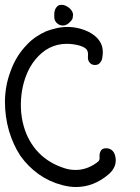

<svg xmlns="http://www.w3.org/2000/svg" viewBox="-20 -751 568 779"><path d="M447.3 -119.1Q458 -76.2 420.9 -43.9Q360.4 7.8 288.1 7.8Q261.7 7.8 232.4 0Q179.7 -13.7 136.7 -44.4Q93.8 -75.2 62.5 -119.1Q33.2 -164.1 16.6 -219.7Q0 -277.3 0 -339.8Q1 -404.3 22.5 -460.9Q44.9 -525.4 91.8 -572.3Q107.4 -588.9 126.5 -601.6Q145.5 -614.3 167 -624Q187.5 -631.8 209.5 -636.7Q231.4 -641.6 253.9 -641.6Q277.3 -641.6 299.3 -636.2Q321.3 -630.9 340.8 -621.1Q371.1 -605.5 385.7 -582Q401.4 -555.7 395.5 -520.5Q394.5 -506.8 387.7 -499Q380.9 -487.3 365.2 -487.3Q357.4 -487.3 352.1 -490.2Q346.7 -493.2 344.7 -496.1Q335 -505.9 336.9 -523.4Q338.9 -544.9 328.1 -553.7Q317.4 -562.5 297.9 -567.4Q274.4 -573.2 251 -573.2Q174.8 -573.2 122.1 -507.8Q101.6 -482.4 88.4 -450.2Q75.2 -418 69.3 -382.8Q63.5 -347.7 64.9 -311Q66.4 -274.4 76.2 -239.3Q94.7 -174.8 137.2 -131.3Q179.7 -87.9 242.2 -68.4Q262.7 -61.5 287.1 -61.5Q324.2 -61.5 359.4 -82L360.4 -83Q372.1 -89.8 378.9 -96.2Q385.7 -102.5 383.8 -115.2Q382.8 -129.9 390.6 -141.6Q396.5 -149.4 410.2 -149.4H413.1Q439.5 -147.5 447.3 -119.1ZM207 -718.8Q214.8 -729.5 221.7 -730.5Q228.5 -731.4 230.5 -731.4Q240.2 -731.4 251.5 -725.1Q262.7 -718.8 269.5 -709.5Q276.4 -700.2 276.4 -690.4Q276.4 -687.5 274.9 -678.2Q273.4 -668.9 256.8 -655.3Q246.1 -647.5 235.8 -647.5Q225.6 -647.5 217.3 -652.3Q209 -657.2 204.6 -665Q200.2 -672.9 200.2 -680.7Q200.2 -681.6 200.2 -683.6Q200.2 -687.5 200.2 -691.4Q200.2 -709 207 -718.8Z"/></svg>

Font: Scriphy
Style: Regular
Weight: 400
Designer: Ala M. Lockhart
Foundry: Ala M. Lockhart
Version: Version 1.0 2021